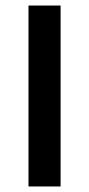

<svg xmlns="http://www.w3.org/2000/svg" viewBox="-20 -674 322 694"><path d="M83 0V-654H199V0Z"/></svg>

Font: CV Source Sans Light
Style: Bold
Weight: 600
Designer: Paul D. Hunt
Foundry: Adobe Systems Incorporated
Version: Version 3.001